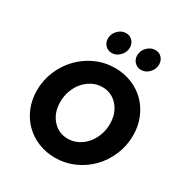

<svg xmlns="http://www.w3.org/2000/svg" viewBox="-214 -1112 1225 1285"><g transform="rotate(30 398.5 -469.5)"><path d="M772 -380Q772 -300 742 -228.5Q712 -157 660.5 -104Q609 -51 539.5 -20Q470 11 392 11Q322 11 261.5 -14Q201 -39 157 -83Q113 -127 88 -188Q63 -249 63 -320Q63 -400 93.5 -471.5Q124 -543 175.5 -596Q227 -649 296.5 -680Q366 -711 444 -711Q514 -711 574.5 -686Q635 -661 678.5 -617Q722 -573 747 -512Q772 -451 772 -380ZM599 -369Q599 -451 552 -504.5Q505 -558 433 -558Q392 -558 356.5 -540Q321 -522 294.5 -491.5Q268 -461 252.5 -419.5Q237 -378 237 -331Q237 -249 284 -195.5Q331 -142 403 -142Q444 -142 479.5 -160Q515 -178 541.5 -208.5Q568 -239 583.5 -280.5Q599 -322 599 -369ZM371 -786Q341 -786 321 -806.5Q301 -827 301 -858Q301 -895 328 -922.5Q355 -950 391 -950Q419 -950 439 -929.5Q459 -909 459 -878Q459 -841 432 -813.5Q405 -786 371 -786ZM597 -786Q568 -786 547.5 -806.5Q527 -827 527 -858Q527 -895 554 -922.5Q581 -950 617 -950Q646 -950 665.5 -929.5Q685 -909 685 -878Q685 -841 658.5 -813.5Q632 -786 597 -786Z"/></g></svg>

Font: Red Hat Text
Style: Bold Italic
Weight: 700
Italic angle: -12°
Designer: Pentagram / MCKL
Foundry: Pentagram / MCKL
Version: Version 1.003; Red Hat Text Bold Italic